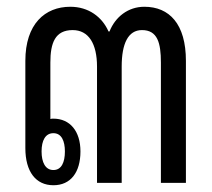

<svg xmlns="http://www.w3.org/2000/svg" viewBox="-20 -541 628 568"><path d="M138 7C189 7 218 -31 218 -93C218 -153 187 -190 138 -190C135 -190 132 -190 129 -189V-356C129 -414 143 -452 195 -452C242 -452 267 -412 267 -344V0H340V-344C340 -412 359 -452 400 -452C446 -452 456 -414 456 -356V0H530V-361C530 -470 481 -521 407 -521C359 -521 321 -491 304 -448H301C282 -491 242 -521 188 -521C113 -521 55 -470 55 -361V-103C55 -33 86 7 138 7ZM138 -38C114 -38 103 -61 103 -93C103 -125 114 -147 138 -147C162 -147 172 -124 172 -93C172 -61 162 -38 138 -38Z"/></svg>

Font: Noto Sans Thai Looped ExtraCondensed
Style: Regular
Weight: 400
Width: 2
Designer: Sasikarn Vongin, Ben Mitchell
Foundry: The Fontpad Ltd
Version: Version 1.001